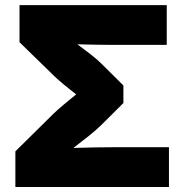

<svg xmlns="http://www.w3.org/2000/svg" viewBox="-20 -748 737 768"><path d="M41.5 0V-142.6L194.3 -293.5Q210.4 -309.1 234.9 -329.6Q259.3 -350.1 284.7 -370.6Q259.8 -389.6 235.6 -409.7Q211.4 -429.7 195.8 -444.8L58.1 -579.1V-727.5H647V-568.4H441.9Q405.8 -568.4 366.7 -569.1Q327.6 -569.8 289.6 -570.8Q315.4 -551.8 341.3 -531.7Q367.2 -511.7 385.3 -493.7L473.6 -406.2V-335.9L384.3 -247.1Q362.3 -225.6 332.3 -201.9Q302.2 -178.2 273.4 -156.2Q314.9 -157.7 358.6 -158.4Q402.3 -159.2 441.9 -159.2H655.8V0Z"/></svg>

Font: Inter Black
Style: Regular
Weight: 900
Designer: Rasmus Andersson
Foundry: rsms
Version: Version 4.000;git-a52131595